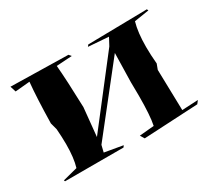

<svg xmlns="http://www.w3.org/2000/svg" viewBox="-114 -861 1114 1004"><g transform="rotate(-30 442.5 -359.5)"><path d="M505 -67 490 -92 578 -100Q590 -156 590 -277L589 -358L593 -532L292 -151L282 -110L392 -91L385 -81H32L29 -88L118 -111Q134 -164 134 -246Q134 -289 130 -339L119 -380Q122 -535 131 -625L43 -617L32 -652L378 -645L390 -631L296 -625Q304 -536 309 -369L292 -198L585 -576L609 -621L487 -630L495 -640L852 -646L856 -637L767 -623Q750 -565 750 -477Q750 -430 755 -375L743 -343L749 -97L846 -102L832 -84Z"/></g></svg>

Font: Xiangcui Kesong Xiangcui Kesong
Style: Regular
Weight: 400
Version: Version 1.501;March 28, 2024;FontCreator 14.0.0.2814 64-bit